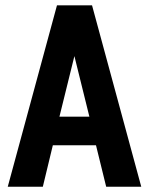

<svg xmlns="http://www.w3.org/2000/svg" viewBox="-20 -708 565 728"><path d="M9.4 0H142.4L180.3 -157.1H344L382.6 0H515.6L329 -687.7H196ZM205.4 -265.7 262.1 -495.3 318.9 -265.7Z"/></svg>

Font: Secuela Black
Style: Regular
Weight: 900
Designer: Fernando Haro
Foundry: deFharo
Version: Version 1.704